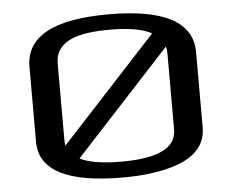

<svg xmlns="http://www.w3.org/2000/svg" viewBox="-49 -716 947 784"><g transform="rotate(-5 424.5 -324.5)"><path d="M766 -474C766 -597 652 -659 423 -659C196 -659 83 -597 83 -473V-166C83 -49 196 10 423 10C464 10 503 8 539 3C659 -13 766 -54 766 -166ZM424 -596C500 -596 557 -586 594 -566L201 -140C200 -145 199 -154 199 -167V-476C199 -574 301 -596 424 -596ZM649 -167C649 -92 574 -55 425 -55C347 -55 290 -64 254 -83L645 -507C648 -497 649 -487 649 -476Z"/></g></svg>

Font: Gamestation Extended
Style: Regular
Weight: 400
Width: 7
Designer: Jonas Hecksher
Foundry: Jonas Hecksher, Playtypeª, e-types AS
Version: Version 1.003